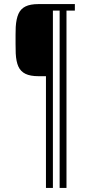

<svg xmlns="http://www.w3.org/2000/svg" viewBox="-20 -820 442 940"><path d="M205 100V-447H168Q128.5 -447 104.8 -458.5Q81 -470 70 -494.2Q59 -518.5 57 -558.5Q56.5 -581.5 56.2 -605Q56 -628.5 56.2 -650Q56.5 -671.5 57 -688Q59.5 -728 70.5 -752.5Q81.5 -777 105 -788.5Q128.5 -800 168 -800H346.5V-768H305.5V100H272V-768H239V100Z"/></svg>

Font: Big Shoulders Display Thin Light
Style: Regular
Weight: 300
Version: Version 2.002